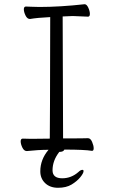

<svg xmlns="http://www.w3.org/2000/svg" viewBox="-20 -715 540 910"><path d="M255 175Q217 175 194 153Q171 131 171 97Q171 41 210 -5Q162 -5 107 1Q94 1 86 -15.5Q78 -32 78 -45Q78 -58 88 -58L128 -57L216 -58Q217 -107 218 -634Q157 -631 122 -625Q109 -625 101 -641.5Q93 -658 93 -671Q93 -684 103 -684Q110 -684 128.5 -683Q147 -682 167 -682Q264 -682 381 -695Q391 -695 398.5 -678.5Q406 -662 406 -649Q406 -636 397 -636Q340 -639 325 -639L277 -637Q278 -152 279 -59Q384 -59 397 -60Q409 -60 416.5 -42.5Q424 -25 424 -12Q424 0 416 0Q381 -6 285 -6Q281 5 261 5Q229 46 229 92Q229 130 275 130Q318 130 352 100Q362 90 371 90Q376 90 376 96Q376 106 360.5 125Q345 144 319.5 159.5Q294 175 255 175Z"/></svg>

Font: LXGW WenKai Mono TC Light
Style: Regular
Weight: 300
Designer: LXGW / Fontworks Inc.
Foundry: LXGW / Fontworks Inc.
Version: Version 1.330